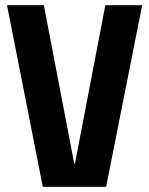

<svg xmlns="http://www.w3.org/2000/svg" viewBox="-20 -720 575 740"><path d="M7 -700H149L266 -90H269L386 -700H528L389 0H145Z"/></svg>

Font: Pathway Extreme Condensed
Style: Bold
Weight: 700
Width: 3
Version: Version 1.001;gftools[0.9.26]